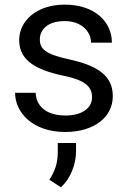

<svg xmlns="http://www.w3.org/2000/svg" viewBox="-20 -558 556 826"><path d="M376 -139.2C376 -95.7 336.9 -61 260.7 -61C202.1 -61 137.2 -84.5 133.3 -158.7H44.9C44.9 -73.2 121.6 9.8 260.3 9.8C384.8 9.8 465.3 -53.7 465.3 -144.5C465.3 -232.4 400.4 -275.9 274.9 -303.2C173.3 -325.2 151.4 -348.6 151.4 -388.7C151.4 -428.7 183.1 -467.3 258.3 -467.3C331.1 -467.3 371.6 -421.9 371.6 -374.5H461.4C461.4 -466.3 385.3 -538.1 258.3 -538.1C137.7 -538.1 62.5 -468.3 62.5 -385.7C62.5 -297.9 134.3 -257.8 250 -232.9C356.4 -211.9 376 -178.7 376 -139.2ZM307.1 57.1H228.5V96.7C228.5 144 216.3 178.2 192.4 215.3L241.7 247.6C283.7 210.9 307.1 147.5 307.1 94.7Z"/></svg>

Font: Bert Sans
Style: Regular
Weight: 400
Designer: Christian Robertson (Google), Cristiano Sobral
Foundry: Google, Cristiano Sobral
Version: Version 3.101